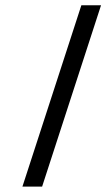

<svg xmlns="http://www.w3.org/2000/svg" viewBox="-20 -609 398 719"><path d="M137.7 89.8H64L284.7 -589.4H358.4Z"/></svg>

Font: RIT Rachana
Style: Bold Italic
Weight: 700
Designer: Hussain KH
Version: 1.4.7